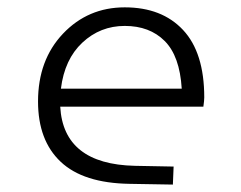

<svg xmlns="http://www.w3.org/2000/svg" viewBox="-20 -495 654 520"><path d="M345.2 -45.9 450.2 -43.9 448.2 4.9 331.1 2.9Q205.6 1 144.3 -56.9Q83 -114.7 83 -220.2Q83 -332.5 150.6 -403.8Q218.3 -475.1 317.9 -475.1Q418.5 -475.1 475.8 -413.8Q533.2 -352.5 533.2 -231Q533.2 -223.1 530.8 -206.1H143.1Q151.9 -50.3 345.2 -45.9ZM317.9 -424.8Q251.5 -424.8 203.1 -379.6Q154.8 -334.5 145 -254.9H472.2Q466.8 -343.3 426 -384Q385.3 -424.8 317.9 -424.8Z"/></svg>

Font: IntelOne Mono Light
Style: Regular
Weight: 300
Designer: Fred Shallcrass
Foundry: Frere-Jones Type LLC
Version: Version 1.200;hotconv 1.1.0;makeotfexe 2.6.0;FJTRelease1.2